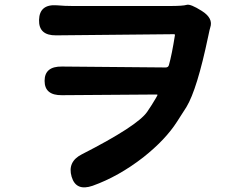

<svg xmlns="http://www.w3.org/2000/svg" viewBox="-20 -759 1040 831"><path d="M381 45Q309 70 290 6Q271 -59 334 -91Q575 -214 617 -275Q637 -304 655 -335L661 -346Q663 -350 658 -350L248 -347Q173 -346 173 -409Q173 -472 248 -471L697 -467Q708 -467 711 -477Q724 -523 737 -606Q738 -611 733 -611L223 -606Q147 -605 149 -673Q151 -742 227 -736Q260 -733 296 -733H713Q772 -733 788 -738Q804 -743 853 -712Q904 -680 890 -640Q888 -635 881 -601Q833 -372 787 -296Q767 -264 746 -232Q696 -154 600 -78Q493 5 381 45Z"/></svg>

Font: Resource Han Rounded JP
Style: Bold
Weight: 700
Designer: Cyano Hao (round all glyphs); Ryoko NISHIZUKA 西塚涼子 (kana, bopomofo & ideographs); Paul D. Hunt (Latin, Greek & Cyrillic)
Foundry: Cyano Hao
Version: 0.990